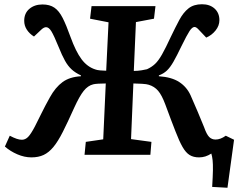

<svg xmlns="http://www.w3.org/2000/svg" viewBox="-20 -729 1122 904"><path d="M478 -336Q461 -336 443.5 -335Q426 -334 419 -332Q394 -326 374 -301Q354 -276 329 -221Q299 -154 276 -108.5Q253 -63 231.5 -37Q210 -11 185.5 0.5Q161 12 128 12Q95 12 61.5 -2.5Q28 -17 3 -39L26 -90Q45 -80 58.5 -75.5Q72 -71 83 -71Q99 -71 112 -84Q125 -97 144 -133Q158 -160 174.5 -194Q191 -228 215 -271Q241 -318 274.5 -342.5Q308 -367 361 -370V-374Q335 -386 317.5 -402Q300 -418 286 -443Q272 -468 256 -508Q234 -562 222 -581.5Q210 -601 197 -601Q187 -601 175 -590L140 -557Q119 -570 106.5 -589Q94 -608 94 -631Q94 -667 118.5 -687.5Q143 -708 180 -708Q214 -708 236 -693Q258 -678 275 -644.5Q292 -611 312 -555Q337 -486 364 -450Q391 -414 429 -402Q436 -399 452 -397.5Q468 -396 480 -396L491 -624L404 -641L411 -700H712L705 -641L620 -625L610 -395Q628 -395 646.5 -398Q665 -401 672 -403Q694 -413 710 -428Q726 -443 743 -473Q760 -503 784 -555Q806 -601 824.5 -635.5Q843 -670 867.5 -689.5Q892 -709 931 -709Q968 -709 990.5 -688.5Q1013 -668 1013 -634Q1013 -608 995 -585.5Q977 -563 951 -552L915 -590Q904 -602 896 -602Q885 -602 872.5 -583Q860 -564 834 -511Q812 -465 796.5 -438Q781 -411 765.5 -396.5Q750 -382 728 -374V-370Q788 -366 823.5 -343Q859 -320 877 -281Q895 -240 911 -202.5Q927 -165 941 -130Q953 -96 965 -84Q977 -72 995 -72Q1018 -72 1043 -90L1082 -71L1051 155L979 151Q982 102 982.5 72.5Q983 43 981 25Q979 7 975 -6Q961 3 947 7.5Q933 12 917 12Q891 12 873 1Q855 -10 839.5 -37Q824 -64 806 -111Q797 -134 785 -165.5Q773 -197 758 -238Q742 -281 724.5 -301.5Q707 -322 680 -330Q672 -333 648.5 -334.5Q625 -336 608 -336L597 -74L693 -61L688 0H378L384 -61L466 -73Z"/></svg>

Font: Literata 12pt SemiBold
Style: Italic
Weight: 600
Italic angle: -2°
Designer: Latin by Veronika Burian and Jose Scaglione. Greek by Irene Vlachou. Cyrillic by Vera Evstafieva
Foundry: TypeTogether
Version: Version 3.002